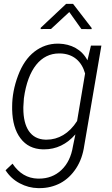

<svg xmlns="http://www.w3.org/2000/svg" viewBox="-20 -765 583 996"><path d="M358.9 -745.1H323.2L191.4 -621.1L190.9 -614.3L244.6 -614.7L339.4 -702.6L402.3 -614.3L455.1 -613.8L455.6 -619.6ZM285.6 -538.6C283.7 -538.6 281.7 -538.6 279.3 -538.6C235.4 -538.6 194.8 -524.9 158.7 -497.1C122.6 -469.2 94.2 -427.7 73.7 -373C53.2 -318.4 43 -264.6 43 -211.4C43 -206.5 43 -201.7 43 -196.8C44.4 -133.8 58.6 -84 86.4 -47.4C113.8 -10.7 152.3 8.3 201.7 9.8C204.1 9.8 206.1 9.8 208.5 9.8C271.5 9.8 325.7 -16.1 371.1 -67.9L358.4 -6.3C350.1 45.9 330.1 87.4 298.3 117.2C266.6 147 227.5 161.6 182.1 161.6C180.2 161.6 178.2 161.6 176.3 161.6C122.1 160.2 78.6 134.3 44.9 84L8.8 118.2C27.3 147 51.8 169.9 82.5 186C112.8 202.1 144.5 210.4 177.7 210.9C180.7 210.9 183.1 210.9 186 210.9C224.6 210.9 260.3 202.1 293 185.1C325.7 167.5 353 141.6 375 107.9C397 74.2 410.6 35.2 417 -9.3L505.9 -528.3H451.7L433.6 -452.1C403.8 -509.3 348.6 -536.6 285.6 -538.6ZM104 -255.4C125 -408.2 192.4 -487.8 286.6 -487.8C288.6 -487.8 290.5 -487.8 292.5 -487.8C360.4 -485.8 403.8 -446.8 421.4 -383.8L379.9 -137.2C338.9 -72.3 282.2 -40.5 222.2 -40.5C220.2 -40.5 217.8 -40.5 215.3 -40.5C139.2 -43 101.1 -103 101.1 -202.6C101.1 -205.1 101.1 -207.5 101.1 -210Z"/></svg>

Font: Roboto Light
Style: Italic
Weight: 300
Italic angle: -12°
Designer: Google
Version: Version 2.137; 2017